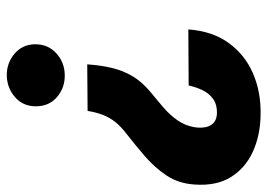

<svg xmlns="http://www.w3.org/2000/svg" viewBox="-144 -450 767 550"><g transform="rotate(-90 239.0 -175.5)"><path d="M195.8 -307.6 329.1 -308.6Q326.7 -271.5 319.1 -238.8Q311.5 -206.1 294.7 -178Q277.8 -149.9 247.6 -125.5Q227.1 -108.9 205.8 -90.6Q184.6 -72.3 168.9 -50Q153.3 -27.8 148.9 0Q146.5 16.1 149.2 30.3Q151.9 44.4 161.6 53.5Q171.4 62.5 189.5 63Q213.9 63.5 230 52Q246.1 40.5 255.1 21.7Q264.2 2.9 268.6 -18.1L429.2 -19Q424.3 49.3 390.9 95.9Q357.4 142.6 303.7 166Q250 189.5 183.6 188Q125.5 187 78.9 165.8Q32.2 144.5 6.3 103Q-19.5 61.5 -15.1 -1Q-12.2 -46.9 10.7 -81.3Q33.7 -115.7 66.4 -143.8Q99.1 -171.9 132.3 -197.8Q151.9 -212.9 164.6 -229Q177.2 -245.1 184.6 -264.4Q191.9 -283.7 195.8 -307.6ZM386.7 -459Q387.2 -420.9 360.6 -397Q334 -373 297.4 -373Q262.7 -372.6 236.3 -394.5Q210 -416.5 209 -453.1Q208 -491.2 234.6 -514.9Q261.2 -538.6 298.3 -539.1Q333 -539.1 359.4 -517.1Q385.7 -495.1 386.7 -459Z"/></g></svg>

Font: Roboto Black
Style: Italic
Weight: 900
Italic angle: -12°
Designer: Christian Robertson
Foundry: Google
Version: Version 3.0; 2020